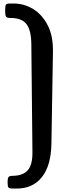

<svg xmlns="http://www.w3.org/2000/svg" viewBox="-20 -948 375 1110"><path d="M77.1 142.1H53.2Q34.2 142.1 29.1 136Q23.9 129.9 23.9 106.4Q23.9 80.1 30.5 74.2Q37.1 68.4 52.7 68.4Q110.8 68.4 139.9 36.9Q168.9 5.4 167.5 -73.2L161.1 -696.3Q159.7 -775.9 131.8 -810.3Q104 -844.7 38.6 -844.2Q21.5 -844.2 15.6 -850.8Q9.8 -857.4 9.8 -887.2Q9.8 -914.1 14.2 -920.9Q18.6 -927.7 39.1 -927.7H59.1Q119.1 -927.7 171.6 -895.8Q224.1 -863.8 256.1 -801.3Q288.1 -738.8 286.1 -646.5L277.3 -119.1Q275.4 8.8 222.7 75.4Q169.9 142.1 77.1 142.1Z"/></svg>

Font: Denk One
Style: Regular
Weight: 400
Designer: Irina Smirnova, Eben Sorkin
Foundry: Sorkin Type Co.f
Version: Version 1.004; ttfautohint (v1.8.4.7-5d5b);gftools[0.9.23]